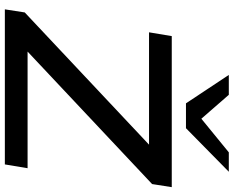

<svg xmlns="http://www.w3.org/2000/svg" viewBox="-108 -878 986 811"><g transform="rotate(90 385.5 -473.0)"><path d="M20 0 33 -84 633 -648 630 -609H117L133 -705H771L758 -622L158 -58L161 -96H691L675 0ZM417 -765 297 -946H381L482 -830L624 -946H706L522 -765Z"/></g></svg>

Font: Nunito Sans 10pt Expanded SemiBold
Style: Italic
Weight: 600
Width: 7
Italic angle: -9°
Designer: Vernon Adams
Foundry: Vernon Adams
Version: Version 3.101;gftools[0.9.27]